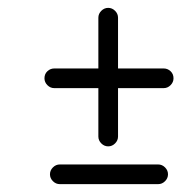

<svg xmlns="http://www.w3.org/2000/svg" viewBox="-20 -493 474 488"><path d="M230 -448Q230 -458 237.5 -465.5Q245 -473 255 -473Q265 -473 272.5 -465.5Q280 -458 280 -448Q280 -373 280 -297.5Q280 -222 280 -146Q280 -146 280 -146Q280 -146 280 -146Q280 -136 272.5 -128.5Q265 -121 255 -121Q245 -121 237.5 -128.5Q230 -136 230 -146Q230 -222 230 -297.5Q230 -373 230 -448Q230 -448 230 -448Q230 -448 230 -448ZM118 -269Q108 -269 100.5 -276.5Q93 -284 93 -294Q93 -305 100.5 -312Q108 -319 118 -319Q188 -319 257.5 -319Q327 -319 396 -319Q396 -319 396 -319Q396 -319 396 -319Q406 -319 413.5 -312Q421 -305 421 -294Q421 -284 413.5 -276.5Q406 -269 396 -269Q327 -269 257.5 -269Q188 -269 118 -269Q118 -269 118 -269Q118 -269 118 -269ZM132 -25Q122 -25 114.5 -32.5Q107 -40 107 -50Q107 -60 114.5 -67.5Q122 -75 132 -75Q195 -75 257.5 -75Q320 -75 382 -75Q382 -75 382 -75Q382 -75 382 -75Q392 -75 399.5 -67.5Q407 -60 407 -50Q407 -40 399.5 -32.5Q392 -25 382 -25Q320 -25 257.5 -25Q195 -25 132 -25Q132 -25 132 -25Q132 -25 132 -25Z"/></svg>

Font: FRB American Cursive Semibold
Style: Italic
Weight: 600
Italic angle: -25°
Version: Version 2.0;Modular Font Editor K font №1